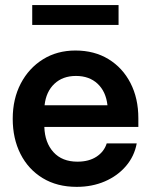

<svg xmlns="http://www.w3.org/2000/svg" viewBox="-20 -727 595 759"><path d="M283.2 11.7Q205.6 11.7 148.7 -22.9Q91.8 -57.6 61 -118.4Q30.3 -179.2 30.3 -257.3Q30.3 -335.9 62 -396.7Q93.8 -457.5 149.7 -492.4Q205.6 -527.3 278.3 -527.3Q353 -527.3 408.9 -493.2Q464.8 -459 495.8 -398.7Q526.9 -338.4 526.9 -259.3V-225.1H155.3Q157.2 -163.1 191.4 -125.5Q225.6 -87.9 286.1 -87.9Q331.5 -87.9 361.6 -107.7Q391.6 -127.4 401.9 -160.2H520.5Q511.2 -109.4 478 -70.6Q444.8 -31.7 394.5 -10Q344.2 11.7 283.2 11.7ZM156.2 -311H404.8Q398.9 -364.7 366 -395.8Q333 -426.8 280.3 -426.8Q228 -426.8 195.1 -395.8Q162.1 -364.7 156.2 -311ZM448.7 -707V-628.4H107.4V-707Z"/></svg>

Font: Inter Display Semi Bold
Style: Regular
Weight: 600
Designer: Rasmus Andersson
Foundry: rsms
Version: Version 4.000;git-37864ae